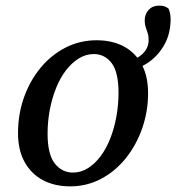

<svg xmlns="http://www.w3.org/2000/svg" viewBox="-20 -649 626 682"><path d="M229 13Q175 13 133.5 -8.5Q92 -30 68 -72.5Q44 -115 44 -176Q44 -243 65 -302.5Q86 -362 124 -408Q162 -454 213 -480Q264 -506 323 -506Q378 -506 419 -484.5Q460 -463 483 -421Q506 -379 506 -318Q506 -253 485 -193Q464 -133 426.5 -86.5Q389 -40 338.5 -13.5Q288 13 229 13ZM239 -36Q268 -36 293 -52Q318 -68 338 -95Q358 -122 372 -158Q386 -194 393.5 -235.5Q401 -277 401 -319Q401 -393 376.5 -425Q352 -457 313 -457Q285 -457 260 -441.5Q235 -426 214.5 -399.5Q194 -373 179.5 -337Q165 -301 157 -259.5Q149 -218 149 -174Q149 -101 174.5 -68.5Q200 -36 239 -36ZM428 -398V-431Q452 -435 469.5 -445Q487 -455 497.5 -471Q508 -487 508 -506Q508 -521 504.5 -531.5Q501 -542 497.5 -552.5Q494 -563 494 -576Q494 -599 508 -614Q522 -629 545 -629Q557 -629 564.5 -626.5Q572 -624 579 -618Q583 -608 584.5 -599Q586 -590 586 -581Q586 -530 564 -490.5Q542 -451 506 -426.5Q470 -402 428 -398Z"/></svg>

Font: Source Serif 4 Medium
Style: Italic
Weight: 500
Italic angle: -12°
Designer: Frank Grießhammer
Foundry: Adobe Systems Incorporated
Version: Version 4.004;hotconv 1.0.116;makeotfexe 2.5.65601